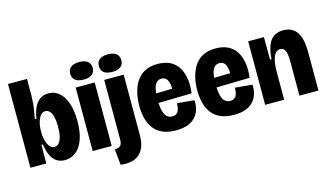

<svg xmlns="http://www.w3.org/2000/svg" viewBox="-97 -1047 2656 1542"><g transform="rotate(-15 1231.0 -276.0)"><path d="M320 13Q281 13 252 -6Q223 -25 205.5 -62.5Q188 -100 180 -155H168L167 0H35V-231V-696H193V-564Q193 -534 190.5 -502Q188 -470 182.5 -436Q177 -402 170 -367H183Q193 -426 212 -464Q231 -502 260 -521Q289 -540 327 -540Q378 -540 416.5 -507.5Q455 -475 476 -414Q497 -353 497 -265Q497 -171 473.5 -109Q450 -47 410 -17Q370 13 320 13ZM266 -111Q288 -111 303.5 -129Q319 -147 327 -180.5Q335 -214 335 -258Q335 -306 327.5 -339.5Q320 -373 304.5 -390.5Q289 -408 267 -408Q254 -408 242.5 -401Q231 -394 222 -380.5Q213 -367 206.5 -348.5Q200 -330 196.5 -308.5Q193 -287 193 -264V-249Q193 -222 198 -197.5Q203 -173 212.5 -153.5Q222 -134 235.5 -122.5Q249 -111 266 -111Z M553 0V-528H711V0ZM632 -573Q587 -573 563 -591.5Q539 -610 539 -646Q539 -681 563 -700Q587 -719 632 -719Q678 -719 702 -700Q726 -681 726 -646Q726 -611 702 -592Q678 -573 632 -573Z M785 167Q774 167 763 166.5Q752 166 741 164L728 33Q759 33 774.5 19Q790 5 790 -32V-528H952V-26Q952 27 939 64Q926 101 903 124Q880 147 850 157Q820 167 785 167ZM870 -573Q825 -573 801 -591.5Q777 -610 777 -646Q777 -681 801 -700Q825 -719 870 -719Q916 -719 940 -700Q964 -681 964 -646Q964 -611 940 -592Q916 -573 870 -573Z M1244 13Q1178 13 1133 -7Q1088 -27 1060.5 -63Q1033 -99 1020.5 -148Q1008 -197 1008 -254Q1008 -311 1020.5 -362.5Q1033 -414 1059.5 -454.5Q1086 -495 1129.5 -518Q1173 -541 1236 -541Q1296 -541 1339 -519.5Q1382 -498 1407 -457.5Q1432 -417 1440.5 -362.5Q1449 -308 1440 -242L1113 -235V-314L1319 -319L1296 -273Q1302 -324 1296 -356Q1290 -388 1275 -403.5Q1260 -419 1236 -419Q1210 -419 1193.5 -401Q1177 -383 1170 -349Q1163 -315 1163 -266Q1163 -180 1183 -141.5Q1203 -103 1244 -103Q1262 -103 1274 -110Q1286 -117 1293 -130Q1300 -143 1303 -160Q1306 -177 1305 -196L1448 -183Q1451 -150 1443 -115.5Q1435 -81 1412 -51.5Q1389 -22 1348.5 -4.5Q1308 13 1244 13Z M1726 13Q1660 13 1615 -7Q1570 -27 1542.5 -63Q1515 -99 1502.5 -148Q1490 -197 1490 -254Q1490 -311 1502.5 -362.5Q1515 -414 1541.5 -454.5Q1568 -495 1611.5 -518Q1655 -541 1718 -541Q1778 -541 1821 -519.5Q1864 -498 1889 -457.5Q1914 -417 1922.5 -362.5Q1931 -308 1922 -242L1595 -235V-314L1801 -319L1778 -273Q1784 -324 1778 -356Q1772 -388 1757 -403.5Q1742 -419 1718 -419Q1692 -419 1675.5 -401Q1659 -383 1652 -349Q1645 -315 1645 -266Q1645 -180 1665 -141.5Q1685 -103 1726 -103Q1744 -103 1756 -110Q1768 -117 1775 -130Q1782 -143 1785 -160Q1788 -177 1787 -196L1930 -183Q1933 -150 1925 -115.5Q1917 -81 1894 -51.5Q1871 -22 1830.5 -4.5Q1790 13 1726 13Z M1987 0V-315V-528H2118L2119 -341H2131Q2136 -412 2154 -456Q2172 -500 2203.5 -520.5Q2235 -541 2280 -541Q2356 -541 2393 -486.5Q2430 -432 2430 -318V0H2272V-288Q2272 -346 2259.5 -373.5Q2247 -401 2218 -401Q2193 -401 2177 -380.5Q2161 -360 2153 -321Q2145 -282 2145 -226V0Z"/></g></svg>

Font: Bricolage Grotesque 72pt SemiCondensed ExtraBold
Style: Regular
Weight: 800
Width: 4
Designer: Mathieu Triay
Foundry: Atelier Triay
Version: Version 1.001;gftools[0.9.33.dev8+g029e19f]